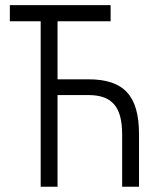

<svg xmlns="http://www.w3.org/2000/svg" viewBox="-20 -713 626 733"><path d="M446.3 0H510.7V-200.2C510.7 -347.7 453.1 -410.2 317.4 -410.2H199.7V-631.8H402.3V-693.4H17.6V-631.8H135.3V0H199.7V-350.1H317.4C407.7 -350.1 446.3 -305.2 446.3 -200.2Z"/></svg>

Font: Cascadia Code PL Light
Style: Regular
Weight: 300
Monospace: yes
Designer: Aaron Bell
Foundry: Saja Typeworks
Version: Version 2404.023